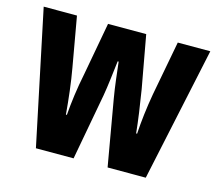

<svg xmlns="http://www.w3.org/2000/svg" viewBox="-84 -653 860 758"><g transform="rotate(15 346.5 -274.0)"><path d="M367 -270 414 0H570L687 -548H554L512 -325C502 -269 495 -209 492 -159H488C483 -210 474 -272 464 -333L425 -548H269L230 -335C216 -267 209 -209 205 -159H201C196 -220 188 -289 178 -344L142 -548H6L121 0H275L325 -271C332 -310 338 -366 344 -415H348C353 -372 359 -316 367 -270Z"/></g></svg>

Font: Noto Sans Oriya ExtCond Bold
Style: Bold
Weight: 700
Width: 2
Designer: Amélie Bonet and Sol Matas
Foundry: Google LLC
Version: Version 2.006